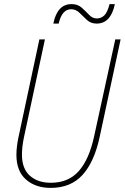

<svg xmlns="http://www.w3.org/2000/svg" viewBox="-20 -906 608 936"><path d="M227 10Q325 10 382.5 -53.5Q440 -117 466 -239L568 -714H542L439 -242Q415 -130 364.5 -72.5Q314 -15 228 -15Q164 -15 125.5 -49.5Q87 -84 87 -152Q87 -188 96 -233L199 -714H172L69 -232Q60 -186 60 -151Q60 -72 106.5 -31Q153 10 227 10ZM240 -791H266Q282 -861 327 -861Q350 -861 367.5 -843.5Q385 -826 404 -808.5Q423 -791 451 -791Q520 -791 540 -886H514Q504 -846 488.5 -831Q473 -816 452 -816Q431 -816 414.5 -833.5Q398 -851 378.5 -868.5Q359 -886 329 -886Q259 -886 240 -791Z"/></svg>

Font: Noto Sans UI SemiCondensed Thin
Style: Italic
Weight: 250
Width: 4
Italic angle: -12°
Designer: Monotype Design Team
Foundry: Monotype Imaging Inc.
Version: Version 1.901